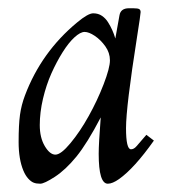

<svg xmlns="http://www.w3.org/2000/svg" viewBox="-20 -432 411 463"><path d="M240 11Q218 11 218 -61Q218 -85.4 222.9 -148.9Q190.2 -86.2 164.2 -54.3Q138.2 -22.5 112.4 -5.7Q86.7 11 77 11Q67.4 11 61.2 8.5Q54.9 6.1 48.1 -1.3Q41.3 -8.8 36.4 -20.5Q24.9 -48.1 24.9 -89.6Q24.9 -131.1 28.2 -155Q31.5 -179 40.3 -202.1Q79.6 -306.4 166 -377.9Q192.4 -399.9 204.7 -399.9Q217 -399.9 226 -393.7Q234.9 -387.5 240.5 -378.4Q252.2 -359.9 258.1 -339.1L268.1 -395Q271 -412.1 291 -412.1H301Q312.5 -412.1 315.8 -410Q319.1 -408 319.1 -402.8Q319.1 -397.7 310.3 -341.8Q283.9 -174.1 283.9 -123Q283.9 -72 295.9 -72Q303 -72 309.4 -79.6Q315.9 -87.2 318.4 -90Q320.8 -92.8 325.2 -97.9Q329.6 -103 333 -106.9L351.1 -93Q304 -26.4 267.1 -0.2Q251.2 11 240 11ZM104 -255.1Q91.6 -227.3 83.7 -194.1Q75.9 -160.9 75.9 -130.4Q75.9 -99.9 88.1 -79.5Q100.3 -59.1 113.6 -59.1Q127 -59.1 150 -86.9Q173.1 -114.7 193.8 -152Q214.6 -189.2 229.9 -228.8Q245.1 -268.3 245.1 -286.5Q245.1 -304.7 234 -320.3Q222.9 -335.9 208.6 -345.5Q194.3 -355 184.1 -355Q173.8 -355 159.5 -341.9Q145.3 -328.9 130.9 -305.9Q116.5 -283 104 -255.1Z"/></svg>

Font: Linden Hill
Style: Italic
Weight: 400
Italic angle: -5.60001°
Version: Version 1.201